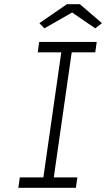

<svg xmlns="http://www.w3.org/2000/svg" viewBox="-20 -901 509 921"><path d="M68 0 75 -50H188L274 -650H161L168 -700H444L437 -650H324L238 -50H351L344 0ZM193 -765 169 -790 301 -881H363L469 -790L437 -765L326 -841Z"/></svg>

Font: Lexend ExtLt
Style: Italic
Weight: 250
Italic angle: -8.13011°
Designer: Bonnie Shaver-Troup, Thomas Jockin
Foundry: Lexend
Version: Version 1.007